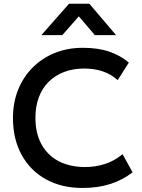

<svg xmlns="http://www.w3.org/2000/svg" viewBox="-20 -964 738 1000"><path d="M410 15Q301 15 219.5 -30Q138 -75 92.8 -157.2Q47.5 -239.5 47.5 -349.5Q47.5 -429.5 74.2 -496.2Q101 -563 149.8 -612Q198.5 -661 265 -688Q331.5 -715 411 -715Q491 -715 549.2 -695Q607.5 -675 651 -638L593 -546.5Q560 -577 516 -592Q472 -607 419 -607Q360.5 -607 313.5 -589Q266.5 -571 233.2 -537.8Q200 -504.5 182.2 -457.2Q164.5 -410 164.5 -350.5Q164.5 -269.5 196.2 -212Q228 -154.5 286.2 -124.2Q344.5 -94 424 -94Q477 -94 526.2 -109.8Q575.5 -125.5 618.5 -161L670.5 -66.5Q620 -27 555.2 -6Q490.5 15 410 15ZM195.5 -781 339.5 -944.5H445.5L584.5 -781H474L390.5 -879L304.5 -781Z"/></svg>

Font: Geologica Roman
Style: Regular
Weight: 400
Designer: Sindre Bremnes, Frode Helland
Foundry: Monokrom Skriftforlag AS
Version: Version 1.010;gftools[0.9.28]